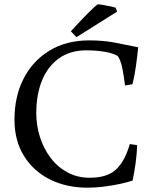

<svg xmlns="http://www.w3.org/2000/svg" viewBox="-20 -853 700 889"><path d="M385 16Q288 16 211.5 -22Q135 -60 91 -131Q47 -202 47 -299Q47 -406 89 -488.5Q131 -571 209 -618.5Q287 -666 393 -666Q460 -666 512.5 -655.5Q565 -645 620 -634Q616 -595 609.5 -547.5Q603 -500 593 -463L559 -457Q554 -499 546.5 -536.5Q539 -574 525 -594Q500 -608 460.5 -614Q421 -620 380 -620Q306 -620 254 -583.5Q202 -547 175 -481.5Q148 -416 148 -329Q148 -272 165 -218.5Q182 -165 214 -122.5Q246 -80 292 -55Q338 -30 395 -30Q476 -30 517 -68Q558 -106 581 -186L615 -181Q614 -142 608 -98.5Q602 -55 594 -17Q571 -9 536 -1.5Q501 6 462 11Q423 16 385 16ZM516 -817 522 -799 334 -681 308 -708Q312 -713 329 -731Q346 -749 367.5 -771.5Q389 -794 407.5 -811.5Q426 -829 432 -833Q441 -833 458 -830Q475 -827 491.5 -823.5Q508 -820 516 -817Z"/></svg>

Font: Buenard
Style: Regular
Weight: 400
Version: Version 2.000